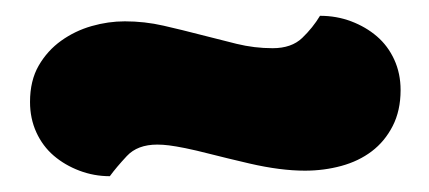

<svg xmlns="http://www.w3.org/2000/svg" viewBox="-20 -374 543 243"><path d="M325 -313Q349 -313 362.5 -326Q376 -339 385 -354Q406 -354 424.5 -347Q443 -340 457 -328Q471 -316 479 -298.5Q487 -281 487 -260Q487 -234 477 -214.5Q467 -195 450.5 -182.5Q434 -170 412 -164Q390 -158 366 -158Q335 -158 296 -167Q266 -174 246.5 -179Q227 -184 214.5 -186.5Q202 -189 194 -190Q186 -191 179 -191Q154 -191 140.5 -176.5Q127 -162 119 -151Q99 -151 80.5 -158Q62 -165 48 -177Q34 -189 26 -206.5Q18 -224 18 -245Q18 -272 29 -291Q40 -310 57.5 -322.5Q75 -335 96 -341Q117 -347 138 -347Q163 -347 187 -341.5Q211 -336 234 -330Q257 -324 279.5 -318.5Q302 -313 325 -313Z"/></svg>

Font: Baloo Cyrillic
Style: Regular
Weight: 400
Designer: Ek Type, Denis Ignatov
Foundry: Ek Type
Version: Version 1.50 July 26, 2019